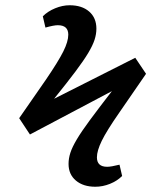

<svg xmlns="http://www.w3.org/2000/svg" viewBox="-20 -620 622 731"><path d="M343 91Q297 91 269 67.5Q241 44 241 4Q241 -17 248 -38.5Q255 -60 272.5 -89.5Q290 -119 322.5 -163Q355 -207 406 -273L94 -108L53 -170L155 -317Q202 -386 221 -424Q240 -462 240 -488Q240 -524 200 -524Q185 -524 153 -515L143 -558Q162 -577 190 -588.5Q218 -600 245 -600Q292 -600 319.5 -576Q347 -552 347 -511Q347 -490 340 -468.5Q333 -447 316 -418.5Q299 -390 267.5 -348Q236 -306 186 -244L495 -400L536 -339L434 -191Q386 -122 367.5 -84Q349 -46 349 -21Q349 15 388 15Q403 15 435 7L445 50Q426 69 398.5 80Q371 91 343 91Z"/></svg>

Font: Literata 7pt Medium
Style: Regular
Weight: 500
Designer: Latin by Veronika Burian and Jose Scaglione. Greek by Irene Vlachou. Cyrillic by Vera Evstafieva.
Foundry: TypeTogether
Version: Version 3.002